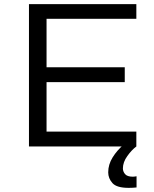

<svg xmlns="http://www.w3.org/2000/svg" viewBox="-20 -708 746 928"><path d="M120 0V-688H639V-617H205V-383H583V-311H205V-72H639V0ZM602 200Q544 200 523.5 177Q503 154 503 125Q503 87 524.5 52.5Q546 18 579 -10L639 0Q617 16 595.5 46Q574 76 574 106Q574 121 584.5 133.5Q595 146 622 146Q625 146 629.5 145.5Q634 145 640 144V198Q631 199 621 199.5Q611 200 602 200Z"/></svg>

Font: Saira Expanded
Style: Regular
Weight: 400
Width: 7
Designer: Hector Gatti with collaboration of the Omnibus-Type team
Foundry: Omnibus-Type
Version: Version 1.100; ttfautohint (v1.8.3)